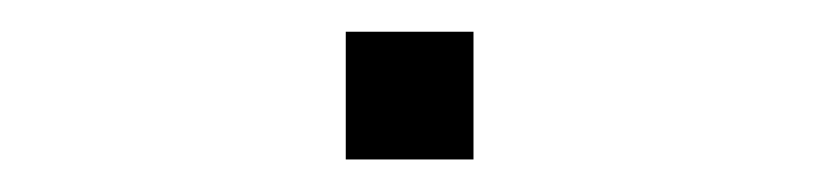

<svg xmlns="http://www.w3.org/2000/svg" viewBox="-20 -98 503 118"><path d="M192.5 0H271V-78.5H192.5Z"/></svg>

Font: Melete Light
Style: Regular
Weight: 300
Width: 6
Designer: Sora Sagano
Foundry: DOT COLON
Version: Version 0.200;FEAKit 1.0